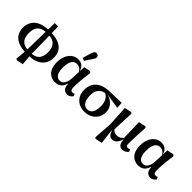

<svg xmlns="http://www.w3.org/2000/svg" viewBox="103 -1816 3045 3045"><g transform="rotate(45 1625.0 -294.0)"><path d="M315 177 333 -16 346 -649H422L432 -16L448 171L337 194ZM362 9Q284 9 224 -7.5Q164 -24 122.5 -56Q81 -88 60 -135Q39 -182 39 -242Q39 -300 59.5 -347.5Q80 -395 120.5 -430Q161 -465 221.5 -484Q282 -503 362 -503V-449Q295 -449 251.5 -425.5Q208 -402 187 -357.5Q166 -313 166 -248Q166 -182 187 -137Q208 -92 252 -68.5Q296 -45 362 -45ZM405 9V-45Q470 -45 513 -67.5Q556 -90 577 -134.5Q598 -179 598 -245Q598 -312 576 -357.5Q554 -403 511 -426Q468 -449 404 -449V-503Q483 -503 543 -486Q603 -469 643.5 -437Q684 -405 704 -357.5Q724 -310 724 -250Q724 -194 704.5 -146.5Q685 -99 645 -64Q605 -29 545.5 -10Q486 9 405 9Z M1008 13Q952 13 906 -14Q860 -41 833.5 -96Q807 -151 807 -234Q807 -315 834.5 -377Q862 -439 909.5 -473.5Q957 -508 1018 -508Q1060 -508 1088 -494Q1116 -480 1134 -455.5Q1152 -431 1161 -399H1192L1180 -335Q1167 -371 1148.5 -394.5Q1130 -418 1105.5 -429.5Q1081 -441 1050 -441Q1014 -441 988 -417.5Q962 -394 948 -350Q934 -306 934 -244Q934 -179 948 -137.5Q962 -96 987 -77Q1012 -58 1046 -58Q1077 -58 1101 -76.5Q1125 -95 1140 -131.5Q1155 -168 1158 -219L1166 -393L1170 -485L1280 -507L1304 -488Q1297 -439 1291 -388Q1285 -337 1281 -290Q1277 -243 1275 -203Q1273 -163 1274 -135Q1274 -100 1285.5 -84.5Q1297 -69 1321 -69Q1334 -69 1343.5 -72.5Q1353 -76 1360 -79L1377 -41Q1364 -18 1339 -2Q1314 14 1281 14Q1254 14 1231 1.5Q1208 -11 1193.5 -39.5Q1179 -68 1176 -115L1169 -114Q1160 -78 1140 -49Q1120 -20 1088 -3.5Q1056 13 1008 13ZM1048 -572 1093 -721Q1103 -754 1117 -768Q1131 -782 1151 -782Q1173 -782 1187.5 -769.5Q1202 -757 1202 -735Q1202 -718 1195 -704.5Q1188 -691 1174 -671L1095 -553Z M1671 14Q1599 14 1543.5 -15Q1488 -44 1456 -99Q1424 -154 1423 -231Q1423 -316 1459.5 -374Q1496 -432 1562 -463Q1628 -494 1717 -497L1991 -505L1996 -400L1731 -442L1710 -431Q1661 -427 1625.5 -403.5Q1590 -380 1570.5 -338.5Q1551 -297 1551 -238Q1551 -175 1566.5 -132Q1582 -89 1610.5 -67Q1639 -45 1677 -45Q1714 -45 1740.5 -65.5Q1767 -86 1781.5 -128Q1796 -170 1796 -232Q1796 -271 1788.5 -304.5Q1781 -338 1765.5 -364Q1750 -390 1729 -408Q1708 -426 1681 -434L1702 -448Q1746 -441 1785.5 -423.5Q1825 -406 1855.5 -378Q1886 -350 1903.5 -311Q1921 -272 1921 -223Q1921 -154 1888.5 -100.5Q1856 -47 1799 -16.5Q1742 14 1671 14Z M2081 175 2103 -129 2084 -483 2201 -508 2221 -493Q2218 -429 2216 -374.5Q2214 -320 2211.5 -272.5Q2209 -225 2208 -181Q2207 -137 2206 -93L2186 -82L2216 167L2102 192ZM2520 14Q2471 14 2449 -19Q2427 -52 2423 -109L2411 -111L2401 -483L2519 -508L2539 -493Q2535 -430 2532 -378.5Q2529 -327 2527 -283.5Q2525 -240 2523.5 -202Q2522 -164 2523 -127Q2523 -94 2533 -81Q2543 -68 2564 -68Q2577 -68 2587 -71Q2597 -74 2605 -79L2623 -40Q2606 -18 2581.5 -2Q2557 14 2520 14ZM2291 14Q2256 14 2231 -11Q2206 -36 2193 -81L2175 -80L2189 -153Q2211 -114 2237.5 -99Q2264 -84 2300 -84Q2326 -84 2348.5 -92.5Q2371 -101 2390.5 -118.5Q2410 -136 2426 -164L2436 -127H2422Q2410 -81 2392.5 -49.5Q2375 -18 2350 -2Q2325 14 2291 14Z M2874 13Q2818 13 2772 -14Q2726 -41 2699.5 -96Q2673 -151 2673 -234Q2673 -315 2700.5 -377Q2728 -439 2775.5 -473.5Q2823 -508 2884 -508Q2926 -508 2954 -494Q2982 -480 3000 -455.5Q3018 -431 3027 -399H3058L3046 -335Q3033 -371 3014.5 -394.5Q2996 -418 2971.5 -429.5Q2947 -441 2916 -441Q2880 -441 2854 -417.5Q2828 -394 2814 -350Q2800 -306 2800 -244Q2800 -179 2814 -137.5Q2828 -96 2853 -77Q2878 -58 2912 -58Q2943 -58 2967 -76.5Q2991 -95 3006 -131.5Q3021 -168 3024 -219L3032 -393L3036 -485L3146 -507L3170 -488Q3163 -439 3157 -388Q3151 -337 3147 -290Q3143 -243 3141 -203Q3139 -163 3140 -135Q3140 -100 3151.5 -84.5Q3163 -69 3187 -69Q3200 -69 3209.5 -72.5Q3219 -76 3226 -79L3243 -41Q3230 -18 3205 -2Q3180 14 3147 14Q3120 14 3097 1.5Q3074 -11 3059.5 -39.5Q3045 -68 3042 -115L3035 -114Q3026 -78 3006 -49Q2986 -20 2954 -3.5Q2922 13 2874 13Z"/></g></svg>

Font: Source Serif 4 SemiBold
Style: Regular
Weight: 600
Designer: Frank Grießhammer
Foundry: Adobe Systems Incorporated
Version: Version 4.004;hotconv 1.0.116;makeotfexe 2.5.65601